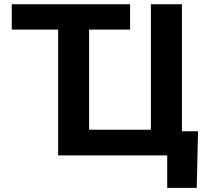

<svg xmlns="http://www.w3.org/2000/svg" viewBox="-20 -748 991 924"><path d="M36.6 -605.5V-727.5H606V-605.5H408.7V-123.5H706.1V-727.5H855.5V-116.2H933.1L926.8 156.2H784.7V0H259.8V-605.5Z"/></svg>

Font: Inter
Style: Bold
Weight: 700
Designer: Rasmus Andersson
Foundry: rsms
Version: Version 4.001;git-9221beed3